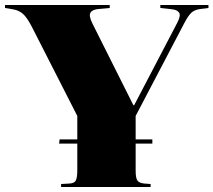

<svg xmlns="http://www.w3.org/2000/svg" viewBox="-40 -750 856 770"><path d="M205 0V-12L239 -14Q258 -15 264 -26Q270 -37 270 -70V-174H197L199 -191H270V-285L88 -642Q69 -679 52.5 -694Q36 -709 10 -713L-20 -718V-730H400V-718L356 -714Q331 -712 323 -699.5Q315 -687 331 -655L495 -328H498L670 -657Q686 -687 678.5 -699Q671 -711 648 -713L603 -718V-730H796V-718L764 -714Q740 -711 727 -698.5Q714 -686 699 -657L504 -285V-191H571V-174H504V-66Q504 -35 511.5 -25.5Q519 -16 538 -14L564 -12V0Z"/></svg>

Font: Display Black
Style: Regular
Weight: 900
Designer: Latin by Veronika Burian and Jose Scaglione. Greek by Irene Vlachou. Cyrillic by Vera Evstafieva.
Foundry: TypeTogether
Version: Version 3.002